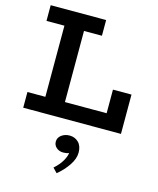

<svg xmlns="http://www.w3.org/2000/svg" viewBox="-147 -787 1021 1241"><g transform="rotate(15 364.0 -166.5)"><path d="M35 0V-105H565V-263H689V0ZM155 -58V-620H286V-58ZM35 -581V-686H406V-581ZM456 188Q456 229 426 273.5Q396 318 353 353L324 323Q360 291 378 259Q396 227 397 206Q388 210 379 211.5Q370 213 359 213Q332 213 313.5 197Q295 181 295 157Q295 130 318 113Q341 96 372 96Q408 96 432 120Q456 144 456 188Z"/></g></svg>

Font: BioRhyme ExtraBold
Style: Bold
Weight: 700
Version: Version 1.600;gftools[0.9.33]